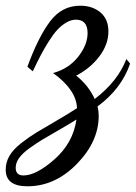

<svg xmlns="http://www.w3.org/2000/svg" viewBox="-88 -373 476 673"><path d="M355 -166 368 -150Q338 -62 254 0Q258 18 258 33Q258 123 181.5 201.5Q105 280 8 280Q-68 280 -68 222Q-68 196 -55 173.5Q-42 151 -14 129Q14 107 40.5 91Q67 75 111 49.5Q155 24 182 6Q179 -59 98 -117Q153 -132 186 -174Q219 -216 219 -257Q219 -304 178 -304Q161 -304 143.5 -293.5Q126 -283 112 -267.5Q98 -252 82 -226.5Q66 -201 54 -178Q42 -155 27 -123L8 -139Q46 -243 87.5 -298Q129 -353 193 -353Q236 -353 264 -329.5Q292 -306 292 -263Q292 -217 260 -175Q228 -133 179 -108Q222 -74 244 -26Q325 -88 355 -166ZM-6 242Q39 242 103.5 185Q168 128 180 46Q158 60 120.5 81.5Q83 103 60.5 116.5Q38 130 14 147.5Q-10 165 -21.5 181.5Q-33 198 -33 215Q-33 242 -6 242Z"/></svg>

Font: Dancing Script
Style: Bold
Weight: 700
Designer: Pablo Impallari
Foundry: Pablo Impallari. www.impallari.com Igino Marini. www.ikern.com
Version: Version 1.002